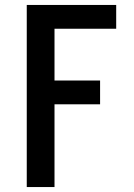

<svg xmlns="http://www.w3.org/2000/svg" viewBox="-20 -755 540 775"><path d="M88 0V-735H449V-639H200V-430H384V-334H200V0Z"/></svg>

Font: Zed Mono
Style: Bold
Weight: 700
Monospace: yes
Designer: Belleve Invis
Foundry: Belleve Invis
Version: Version 1.0.0; ttfautohint (v1.8.4)